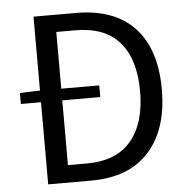

<svg xmlns="http://www.w3.org/2000/svg" viewBox="-52 -784 817 836"><g transform="rotate(-5 356.0 -366.5)"><path d="M125 0V-359H37V-407L125 -410V-733H309Q478 -733 566 -639Q654 -545 654 -369Q654 -195 566.5 -97.5Q479 0 313 0ZM218 -76H301Q430 -76 494.5 -153Q559 -230 559 -369Q559 -509 494.5 -583.5Q430 -658 301 -658H218V-410H384V-359H218Z"/></g></svg>

Font: Gothic Nguyen
Style: Regular
Weight: 400
Designer: MORI Takayuki
Version: Version 1.220;July 21, 2023;FontCreator 14.0.0.2814 64-bit